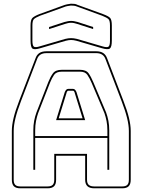

<svg xmlns="http://www.w3.org/2000/svg" viewBox="-20 -1007 770 1037"><path d="M170 -303V-272H560V-303Q560 -330 555.5 -353Q551 -376 544 -396L475 -559Q464 -585 452 -602.5Q440 -620 412 -620H314Q284 -620 272 -602.5Q260 -585 250 -560L186 -396Q179 -376 174.5 -353Q170 -330 170 -303ZM330 -510Q334 -519 338.5 -523Q343 -527 349 -527H374Q380 -527 384.5 -523Q389 -519 393 -510L440 -358H283ZM383 -507 384 -506Q382 -510 380 -513.5Q378 -517 374 -517H349Q345 -517 343 -513.5Q341 -510 339 -506L340 -507L297 -368H426ZM560 -90V-262H170V-90H160V-303Q160 -331 164.5 -354.5Q169 -378 177 -400L241 -564Q252 -592 266 -611Q280 -630 314 -630H412Q445 -630 458.5 -611Q472 -592 484 -563L553 -400Q561 -378 565.5 -354.5Q570 -331 570 -303V-90ZM273 -36V-176H450V-36Q450 -17 459.5 -8.5Q469 0 489 0H640Q659 0 667.5 -8.5Q676 -17 676 -36V-300Q676 -330 666.5 -369Q657 -408 637 -460L550 -687Q544 -704 531.5 -712Q519 -720 500 -720H231Q211 -720 198.5 -712Q186 -704 180 -687L93 -460Q73 -408 63.5 -369Q54 -330 54 -300V-36Q54 -17 62.5 -8.5Q71 0 90 0H237Q256 0 264.5 -8.5Q273 -17 273 -36ZM90 10Q66 10 55 -1Q44 -12 44 -36V-300Q44 -331 53.5 -370.5Q63 -410 84 -464L171 -690Q178 -711 192.5 -720.5Q207 -730 231 -730H500Q523 -730 537.5 -720.5Q552 -711 559 -691L646 -464Q667 -410 676.5 -370.5Q686 -331 686 -300V-36Q686 -12 675 -1Q664 10 640 10H489Q464 10 452 -1.5Q440 -13 440 -36V-166H283V-36Q283 -12 272 -1Q261 10 237 10ZM483 -850 396 -878Q389 -880 381.5 -882Q374 -884 364 -884Q354 -884 346.5 -882Q339 -880 332 -878L245 -850V-861L328 -888Q337 -890 345 -892Q353 -894 364 -894Q375 -894 383 -892Q391 -890 400 -888L483 -861ZM333 -797Q350 -801 364 -801Q378 -801 395 -797L532 -757Q558 -749 566 -755Q574 -761 574 -788V-869Q574 -896 565.5 -904Q557 -912 532 -922L395 -972Q388 -975 380 -976Q372 -977 363 -977Q354 -976 343.5 -974Q333 -972 324 -968L196 -922Q172 -912 163.5 -904Q155 -896 155 -869V-788Q155 -761 163 -755Q171 -749 196 -757ZM199 -747Q166 -737 155.5 -744.5Q145 -752 145 -788V-869Q145 -900 155 -910Q165 -920 193 -931L320 -977Q330 -981 341.5 -983.5Q353 -986 363 -987Q373 -987 382 -986Q391 -985 398 -981L536 -931Q566 -920 575 -910Q584 -900 584 -869V-788Q584 -753 573.5 -745Q563 -737 529 -747L392 -787Q376 -791 364 -791Q352 -791 336 -787Z"/></svg>

Font: Bungee Outline
Style: Regular
Weight: 400
Designer: David Jonathan Ross
Foundry: David Jonathan Ross
Version: Version 1.001;PS 1.0;hotconv 1.0.72;makeotf.lib2.5.5900